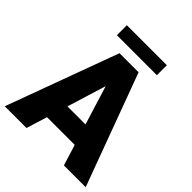

<svg xmlns="http://www.w3.org/2000/svg" viewBox="-234 -1005 1150 1150"><g transform="rotate(45 341.0 -430.0)"><path d="M499 0 458 -132.8H223.1L182.1 0H-2L259.3 -710.9H420.9L683.6 0ZM264.2 -265.1H417L340.3 -512.7ZM510.7 -860.4V-775.9H171.9V-860.4Z"/></g></svg>

Font: Vazirmatn RD UI Black
Style: Regular
Weight: 900
Designer: Saber Rastikerdar
Foundry: Saber Rastikerdar
Version: Version 33.003